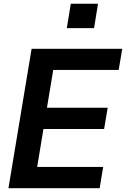

<svg xmlns="http://www.w3.org/2000/svg" viewBox="-20 -982 658 1002"><path d="M470.9 -835.2 491.5 -962.4H349.4L328.8 -835.2ZM500 0 518.5 -110.8H174L206.7 -308.9H523.4L541.9 -419.7H225.1L257.8 -617.2H599.4L617.9 -727.3H144.9L24.1 0Z"/></svg>

Font: Riot Sans 2.0
Style: Bold Italic
Weight: 600
Italic angle: -9.39999°
Designer: Rasmus Andersson
Foundry: rsms
Version: Version 3.006;hotconv 1.0.109;makeotfexe 2.5.65596